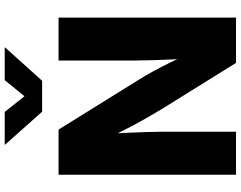

<svg xmlns="http://www.w3.org/2000/svg" viewBox="-120 -868 988 787"><g transform="rotate(-90 373.5 -474.0)"><path d="M51.3 0V-727.5H236.3L441.4 -397.5Q456.5 -373.5 474.4 -341.1Q492.2 -308.6 511 -270.3Q529.8 -231.9 547.9 -190.4L529.3 -164.1Q526.9 -202.1 524.4 -249.8Q522 -297.4 520.8 -341.8Q519.5 -386.2 519.5 -414.6V-727.5H695.3V0H509.8L321.8 -302.2Q303.2 -333 282.5 -369.1Q261.7 -405.3 239 -449.5Q216.3 -493.7 189.9 -546.4L217.3 -554.2Q220.7 -502 222.9 -453.1Q225.1 -404.3 226.3 -365.2Q227.5 -326.2 227.5 -302.2V0ZM308.6 -948.2 373 -867.2 439 -948.2H572.8V-946.3L436.5 -794.9H309.6L174.8 -946.3V-948.2Z"/></g></svg>

Font: Inter 24pt ExtraBold
Style: Regular
Weight: 800
Designer: Rasmus Andersson
Foundry: rsms
Version: Version 4.001;git-66647c0bb